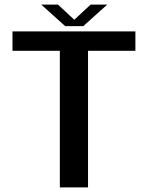

<svg xmlns="http://www.w3.org/2000/svg" viewBox="-20 -811 643 831"><path d="M239 0H361V-591H566V-675H34V-591H239ZM262 -698H340.5L444 -791H372L301.5 -725.5L231 -791H158.5Z"/></svg>

Font: Anybody Thin Medium
Style: Regular
Weight: 500
Version: Version 1.113;gftools[0.9.25]